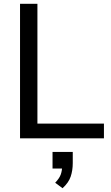

<svg xmlns="http://www.w3.org/2000/svg" viewBox="-20 -732 588 1016"><path d="M86 0V-712H178V-78H530V0ZM365 72V131Q365 170 354 202.5Q343 235 311 264L272 235Q295 211 302 190Q309 169 309 145L333 160H258V72Z"/></svg>

Font: Muli Medium
Style: Regular
Weight: 500
Designer: Vernon Adams
Foundry: Vernon Adams
Version: Version 2.100; ttfautohint (v1.8.1.43-b0c9)